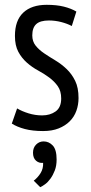

<svg xmlns="http://www.w3.org/2000/svg" viewBox="-20 -532 378 797"><path d="M51 -82Q71 -70 98.5 -61.5Q126 -53 155 -53Q188 -53 211 -69.5Q234 -86 234 -123Q234 -154 220 -174Q206 -194 184.5 -210Q163 -226 138 -239.5Q113 -253 91.5 -272Q70 -291 56 -317Q42 -343 42 -383Q42 -447 76.5 -479.5Q111 -512 174 -512Q215 -512 245 -504.5Q275 -497 297 -484L278 -424Q259 -434 234 -440.5Q209 -447 183 -447Q147 -447 130.5 -432Q114 -417 114 -385Q114 -360 128 -342.5Q142 -325 163.5 -310.5Q185 -296 210 -281Q235 -266 256.5 -245.5Q278 -225 292 -196.5Q306 -168 306 -125Q306 -97 297 -72Q288 -47 269.5 -28.5Q251 -10 223.5 1Q196 12 159 12Q115 12 83 3.5Q51 -5 29 -19ZM117 102Q117 81 130 68Q143 55 161 55Q183 55 199 72Q215 89 215 130Q215 156 207.5 175.5Q200 195 189.5 209.5Q179 224 167.5 232.5Q156 241 147 245L120 218Q137 205 148.5 186.5Q160 168 159 144Q142 146 129.5 135Q117 124 117 102Z"/></svg>

Font: PT Sans Narrow
Style: Regular
Weight: 400
Width: 3
Designer: A.Korolkova, O.Umpeleva, V.Yefimov
Foundry: ParaType Ltd
Version: Version 2.003W OFL